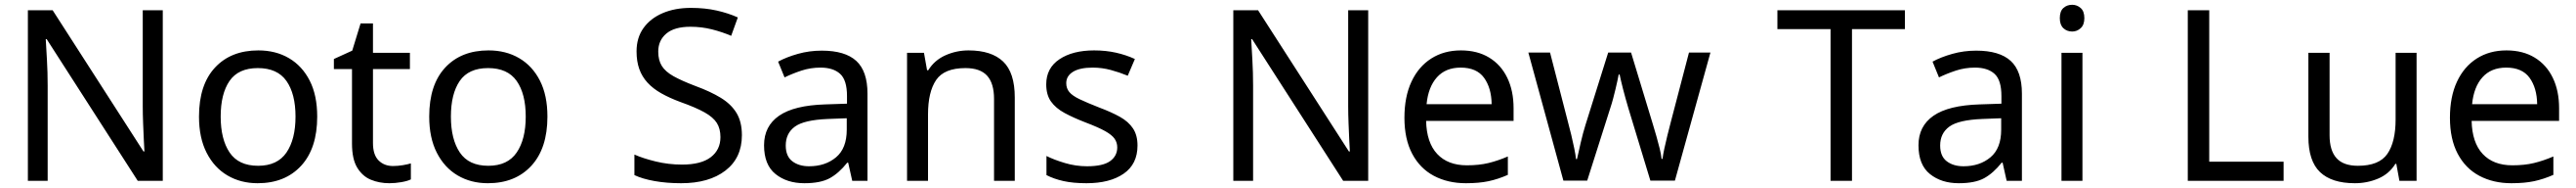

<svg xmlns="http://www.w3.org/2000/svg" viewBox="-20 -757 10809 787"><path d="M663 0H558L176 -593H172Q174 -558 177 -506Q180 -454 180 -399V0H97V-714H201L582 -123H586Q585 -139 583.5 -171Q582 -203 580.5 -241Q579 -279 579 -311V-714H663Z M1311 -269Q1311 -136 1243.5 -63Q1176 10 1061 10Q990 10 934.5 -22.5Q879 -55 847 -117.5Q815 -180 815 -269Q815 -402 882 -474Q949 -546 1064 -546Q1137 -546 1192.5 -513.5Q1248 -481 1279.5 -419.5Q1311 -358 1311 -269ZM906 -269Q906 -174 943.5 -118.5Q981 -63 1063 -63Q1144 -63 1182 -118.5Q1220 -174 1220 -269Q1220 -364 1182 -418Q1144 -472 1062 -472Q980 -472 943 -418Q906 -364 906 -269Z M1629 -62Q1649 -62 1670 -65.5Q1691 -69 1704 -73V-6Q1690 1 1664 5.5Q1638 10 1614 10Q1572 10 1536.5 -4.5Q1501 -19 1479 -55Q1457 -91 1457 -156V-468H1381V-510L1458 -545L1493 -659H1545V-536H1700V-468H1545V-158Q1545 -109 1568.5 -85.5Q1592 -62 1629 -62Z M2277 -269Q2277 -136 2209.5 -63Q2142 10 2027 10Q1956 10 1900.5 -22.5Q1845 -55 1813 -117.5Q1781 -180 1781 -269Q1781 -402 1848 -474Q1915 -546 2030 -546Q2103 -546 2158.5 -513.5Q2214 -481 2245.5 -419.5Q2277 -358 2277 -269ZM1872 -269Q1872 -174 1909.5 -118.5Q1947 -63 2029 -63Q2110 -63 2148 -118.5Q2186 -174 2186 -269Q2186 -364 2148 -418Q2110 -472 2028 -472Q1946 -472 1909 -418Q1872 -364 1872 -269Z M3093 -191Q3093 -96 3024 -43Q2955 10 2838 10Q2778 10 2727 1Q2676 -8 2642 -24V-110Q2678 -94 2731.5 -81Q2785 -68 2842 -68Q2922 -68 2962.5 -99Q3003 -130 3003 -183Q3003 -218 2988 -242Q2973 -266 2936.5 -286.5Q2900 -307 2835 -330Q2789 -347 2754.5 -366.5Q2720 -386 2697 -411Q2674 -436 2662.5 -468Q2651 -500 2651 -542Q2651 -599 2680 -639.5Q2709 -680 2760.5 -702Q2812 -724 2879 -724Q2938 -724 2987 -713Q3036 -702 3076 -684L3048 -607Q3011 -623 2967.5 -634Q2924 -645 2877 -645Q2810 -645 2776 -616.5Q2742 -588 2742 -541Q2742 -505 2757 -481Q2772 -457 2806 -438Q2840 -419 2898 -397Q2961 -374 3004.5 -347.5Q3048 -321 3070.5 -284Q3093 -247 3093 -191Z M3428 -545Q3526 -545 3573 -502Q3620 -459 3620 -365V0H3556L3539 -76H3535Q3500 -32 3461.5 -11Q3423 10 3355 10Q3282 10 3234 -28.5Q3186 -67 3186 -149Q3186 -229 3249 -272.5Q3312 -316 3443 -320L3534 -323V-355Q3534 -422 3505 -448Q3476 -474 3423 -474Q3381 -474 3343 -461.5Q3305 -449 3272 -433L3245 -499Q3280 -518 3328 -531.5Q3376 -545 3428 -545ZM3454 -259Q3354 -255 3315.5 -227Q3277 -199 3277 -148Q3277 -103 3304.5 -82Q3332 -61 3375 -61Q3443 -61 3488 -98.5Q3533 -136 3533 -214V-262Z M4044 -546Q4140 -546 4189 -499.5Q4238 -453 4238 -349V0H4151V-343Q4151 -408 4122 -440Q4093 -472 4031 -472Q3942 -472 3908 -422Q3874 -372 3874 -278V0H3786V-536H3857L3870 -463H3875Q3901 -505 3947 -525.5Q3993 -546 4044 -546Z M4753 -148Q4753 -70 4695 -30Q4637 10 4539 10Q4483 10 4442.5 1Q4402 -8 4371 -24V-104Q4403 -88 4448.5 -74.5Q4494 -61 4541 -61Q4608 -61 4638 -82.5Q4668 -104 4668 -140Q4668 -160 4657 -176Q4646 -192 4617.5 -208Q4589 -224 4536 -244Q4484 -264 4447 -284Q4410 -304 4390 -332Q4370 -360 4370 -404Q4370 -472 4425.5 -509Q4481 -546 4571 -546Q4620 -546 4662.5 -536.5Q4705 -527 4742 -510L4712 -440Q4678 -454 4641 -464Q4604 -474 4565 -474Q4511 -474 4482.5 -456.5Q4454 -439 4454 -409Q4454 -387 4467 -371.5Q4480 -356 4510.5 -341.5Q4541 -327 4592 -307Q4643 -288 4679 -268Q4715 -248 4734 -219.5Q4753 -191 4753 -148Z M5721 0H5616L5234 -593H5230Q5232 -558 5235 -506Q5238 -454 5238 -399V0H5155V-714H5259L5640 -123H5644Q5643 -139 5641.5 -171Q5640 -203 5638.5 -241Q5637 -279 5637 -311V-714H5721Z M6110 -546Q6179 -546 6228.5 -516Q6278 -486 6304.5 -431.5Q6331 -377 6331 -304V-251H5964Q5966 -160 6010.5 -112.5Q6055 -65 6135 -65Q6186 -65 6225.5 -74.5Q6265 -84 6307 -102V-25Q6266 -7 6226 1.5Q6186 10 6131 10Q6055 10 5996.5 -21Q5938 -52 5905.5 -113.5Q5873 -175 5873 -264Q5873 -352 5902.5 -415Q5932 -478 5985.5 -512Q6039 -546 6110 -546ZM6109 -474Q6046 -474 6009.5 -433.5Q5973 -393 5966 -321H6239Q6238 -389 6207 -431.5Q6176 -474 6109 -474Z M6813 -303Q6807 -324 6801 -344.5Q6795 -365 6790.5 -383.5Q6786 -402 6782 -418Q6778 -434 6776 -445H6772Q6770 -434 6766.5 -418Q6763 -402 6758.5 -383Q6754 -364 6748.5 -343.5Q6743 -323 6736 -302L6640 -1H6540L6393 -537H6484L6558 -251Q6566 -222 6573 -192.5Q6580 -163 6585.5 -136.5Q6591 -110 6593 -91H6597Q6600 -103 6604 -121Q6608 -139 6612.5 -159Q6617 -179 6622.5 -199Q6628 -219 6633 -235L6728 -537H6824L6916 -235Q6923 -212 6930.5 -186Q6938 -160 6944 -135.5Q6950 -111 6952 -92H6956Q6958 -109 6963.5 -134.5Q6969 -160 6976.5 -190.5Q6984 -221 6992 -251L7067 -537H7157L7008 -1H6905Z M7751 0H7661V-635H7438V-714H7973V-635H7751Z M8272 -545Q8370 -545 8417 -502Q8464 -459 8464 -365V0H8400L8383 -76H8379Q8344 -32 8305.5 -11Q8267 10 8199 10Q8126 10 8078 -28.5Q8030 -67 8030 -149Q8030 -229 8093 -272.5Q8156 -316 8287 -320L8378 -323V-355Q8378 -422 8349 -448Q8320 -474 8267 -474Q8225 -474 8187 -461.5Q8149 -449 8116 -433L8089 -499Q8124 -518 8172 -531.5Q8220 -545 8272 -545ZM8298 -259Q8198 -255 8159.5 -227Q8121 -199 8121 -148Q8121 -103 8148.5 -82Q8176 -61 8219 -61Q8287 -61 8332 -98.5Q8377 -136 8377 -214V-262Z M8718 -536V0H8630V-536ZM8675 -737Q8695 -737 8710.5 -723.5Q8726 -710 8726 -681Q8726 -653 8710.5 -639Q8695 -625 8675 -625Q8653 -625 8638 -639Q8623 -653 8623 -681Q8623 -710 8638 -723.5Q8653 -737 8675 -737Z M9160 0V-714H9250V-80H9562V0Z M10120 -536V0H10048L10035 -71H10031Q10005 -29 9959 -9.5Q9913 10 9861 10Q9764 10 9715 -36.5Q9666 -83 9666 -185V-536H9755V-191Q9755 -127 9784 -95Q9813 -63 9874 -63Q9963 -63 9997.5 -113Q10032 -163 10032 -257V-536Z M10497 -546Q10566 -546 10615.5 -516Q10665 -486 10691.5 -431.5Q10718 -377 10718 -304V-251H10351Q10353 -160 10397.5 -112.5Q10442 -65 10522 -65Q10573 -65 10612.5 -74.5Q10652 -84 10694 -102V-25Q10653 -7 10613 1.5Q10573 10 10518 10Q10442 10 10383.5 -21Q10325 -52 10292.5 -113.5Q10260 -175 10260 -264Q10260 -352 10289.5 -415Q10319 -478 10372.5 -512Q10426 -546 10497 -546ZM10496 -474Q10433 -474 10396.5 -433.5Q10360 -393 10353 -321H10626Q10625 -389 10594 -431.5Q10563 -474 10496 -474Z"/></svg>

Font: Noto Sans New Tai Lue
Style: Regular
Weight: 400
Designer: Monotype Design Team
Foundry: Monotype Imaging Inc.
Version: Version 2.003